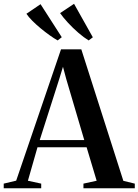

<svg xmlns="http://www.w3.org/2000/svg" viewBox="-54 -1012 744 1032"><path d="M33 -41 274 -747H383L609 -40L670.5 -25V0H394.5V-25L465.5 -40.5L411.5 -220.5H147.5L96 -40.5L167.5 -25V0H-34V-25ZM399 -259 302 -587.5 284.5 -653 264.5 -587.5 159.5 -259ZM255.5 -795Q236.5 -805.5 212.8 -822.5Q189 -839.5 164.8 -859.5Q140.5 -879.5 120 -900Q99.5 -920.5 88 -938L164 -989.5L278 -812L256.5 -795ZM422 -795Q396.5 -810.5 367 -836Q337.5 -861.5 311.2 -890Q285 -918.5 269 -941.5L344 -991.5L445 -811.5L423 -795Z"/></svg>

Font: Merriweather 120pt SemiBold
Style: Regular
Weight: 600
Version: Version 2.100